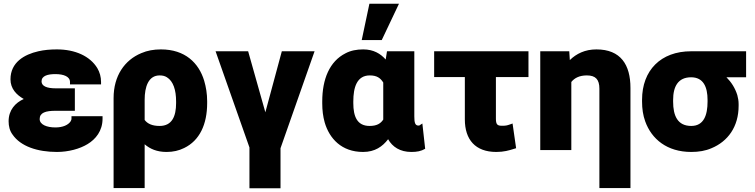

<svg xmlns="http://www.w3.org/2000/svg" viewBox="-20 -802 4036 1026"><path d="M26 -154C26 -128 32 -103 47 -83C90 -20 180 10 284 10C347 10 407 -7 448 -32C491 -58 528 -102 528 -168V-181H362V-168C362 -162 360 -159 357 -153C344 -134 316 -121 276 -121C230 -121 192 -136 192 -166C192 -200 224 -210 277 -210H380V-330H277C230 -330 202 -342 202 -367C202 -397 235 -406 276 -406C320 -406 354 -393 354 -364V-351H520V-364C520 -391 513 -416 500 -438C461 -502 382 -538 284 -538C248 -538 215 -535 185 -528C110 -511 36 -469 36 -378C36 -328 68 -295 107 -273C62 -253 26 -214 26 -154Z M587 203H753V-31C782 -6 819 10 870 10C905 10 936 3 964 -11C1047 -51 1087 -138 1087 -251V-261C1087 -301 1081 -337 1071 -371C1042 -466 969 -538 840 -538C802 -538 767 -532 735 -518C646 -481 587 -397 587 -278ZM753 -161V-269C753 -338 773 -399 833 -399C849 -399 861 -396 872 -389C906 -368 921 -321 921 -260V-251C921 -180 899 -129 833 -129C793 -129 768 -141 753 -161Z M1132 -528 1313 -14V204H1479V-10L1661 -528H1486L1398 -202L1306 -528Z M1702 -250C1702 -213 1706 -180 1715 -148C1740 -62 1805 10 1920 10C1984 10 2024 -19 2054 -58C2077 -17 2118 10 2178 10C2208 10 2230 6 2252 -7L2237 -142L2220 -131H2216C2198 -131 2194 -147 2194 -180V-528H2048L2041 -484C2014 -515 1976 -538 1921 -538C1886 -538 1854 -532 1826 -517C1741 -474 1702 -379 1702 -260ZM1868 -251V-260C1868 -335 1887 -399 1956 -399C1994 -399 2013 -385 2028 -361V-163C2014 -142 1994 -129 1955 -129C1888 -129 1868 -180 1868 -251ZM1913 -588H2020L2112 -782H1954Z M2300 -390H2464V-164C2464 -56 2520 10 2632 10C2672 10 2700 2 2728 -7L2738 -10L2719 -142L2705 -137C2688 -131 2682 -130 2661 -130C2636 -130 2630 -139 2630 -169V-390H2804V-528H2300Z M2867 0H3033V-364C3050 -385 3076 -399 3116 -399C3163 -399 3183 -377 3183 -328V203H3349V-332C3349 -456 3297 -538 3167 -538C3106 -538 3060 -515 3025 -481L3022 -528H2867Z M3411 -259C3411 -221 3416 -186 3428 -153C3462 -59 3544 10 3674 10C3714 10 3750 4 3782 -10C3869 -46 3927 -124 3927 -237V-246C3927 -263 3924 -279 3920 -294C3908 -332 3888 -363 3862 -389H3967V-528H3673C3511 -528 3411 -426 3411 -269ZM3577 -259V-268C3577 -339 3603 -389 3673 -389C3739 -389 3761 -337 3761 -268V-259C3761 -187 3741 -129 3674 -129C3601 -129 3577 -183 3577 -259Z"/></svg>

Font: Asimov Pro
Style: Ult
Weight: 900
Designer: Google
Version: Version 2.000980; 2014